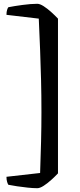

<svg xmlns="http://www.w3.org/2000/svg" viewBox="-20 -820 422 1010"><path d="M176 170Q154 170 126 167Q98 164 70.5 160Q43 156 24 152Q21 148 17.5 137Q14 126 14 110L191 90Q194 6 196 -74.5Q198 -155 198 -230Q198 -319 196 -398.5Q194 -478 191 -557Q188 -636 184 -722L14 -742Q14 -758 17.5 -768.5Q21 -779 24 -782Q54 -788 98.5 -794Q143 -800 176 -800Q190 -800 209.5 -787.5Q229 -775 249.5 -756.5Q270 -738 285 -722V92Q270 108 249.5 126.5Q229 145 209.5 157.5Q190 170 176 170Z"/></svg>

Font: Texturina SemiBold
Style: Regular
Weight: 600
Designer: Guillermo Torres Carreño
Foundry: Omnibus-Type
Version: Version 1.002; ttfautohint (v1.8.3)